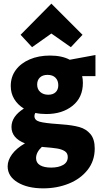

<svg xmlns="http://www.w3.org/2000/svg" viewBox="-20 -745 555 1054"><path d="M504 -327H431Q435 -311 435 -290Q435 -210 378.5 -164.5Q322 -119 234 -119Q202 -119 174 -125Q169 -117 169 -108Q169 -85 197 -77Q225 -69 298 -64L322 -62Q378 -58 415.5 -47.5Q453 -37 476.5 -9Q500 19 500 70Q500 138 461 187.5Q422 237 357.5 263Q293 289 217 289Q131 289 76.5 256Q22 223 22 168Q22 135 46 102Q70 69 117 42Q43 13 43 -48Q43 -106 111 -149Q77 -170 58 -201.5Q39 -233 39 -273Q39 -323 66.5 -360.5Q94 -398 143 -419Q192 -440 254 -440Q320 -440 363 -417L504 -443ZM300 -277Q300 -303 284.5 -318.5Q269 -334 241 -334Q214 -334 199 -319.5Q184 -305 184 -281Q184 -255 201 -240Q218 -225 245 -225Q271 -225 285.5 -239Q300 -253 300 -277ZM216 62Q212 62 210 61Q178 91 178 123Q178 149 200 162Q222 175 261 175Q301 175 326.5 160.5Q352 146 352 117Q352 95 335 84.5Q318 74 292.5 70Q267 66 216 62ZM93 -554 262 -725 433 -554 369 -486 262 -561 156 -486Z"/></svg>

Font: Ysabeau Heavy
Style: Regular
Weight: 800
Designer: Christian Thalmann (Catharsis Fonts)
Version: Version 0.003